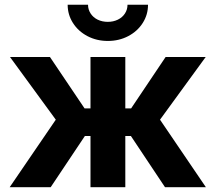

<svg xmlns="http://www.w3.org/2000/svg" viewBox="-20 -785 904 805"><path d="M213.9 -283.2 22 -545.9H189.5L334.5 -330.6H359.4V-545.9H505.4V-330.6H529.8L674.3 -545.9H842.3L650.9 -283.2L843.3 0H671.9L528.8 -214.8H505.4V0H359.4V-214.8H335.9L192.4 0H20.5ZM263.7 -765.1H349.1Q349.1 -745.1 359.9 -728.5Q370.6 -711.9 389.5 -702.6Q408.5 -693.4 432.1 -693.4Q455.1 -693.4 474.1 -702.6Q493.2 -711.9 503.9 -728.5Q514.6 -745.1 514.6 -765.1H600.6Q600.6 -723.4 578.4 -688.6Q556.2 -653.8 517.6 -633.5Q479 -613.3 432.1 -613.3Q385.3 -613.3 346.7 -633.5Q308.1 -653.8 285.9 -688.6Q263.7 -723.4 263.7 -765.1Z"/></svg>

Font: Inter RS Variable
Style: Regular
Weight: 400
Designer: Rasmus Andersson (customised by Maria Ramos and Noel Pretorius)
Foundry: rsms
Version: Version 3.001;Glyphs 3.2.3 (3260)